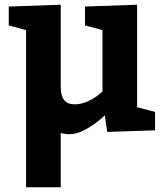

<svg xmlns="http://www.w3.org/2000/svg" viewBox="-20 -560 699 815"><path d="M17.1 -452.1V-532.2L237.8 -540V-190.9Q237.8 -116.7 295.9 -117.2Q324.7 -117.2 351.3 -129.2Q377.9 -141.1 396.5 -156Q415 -170.9 415 -171.9V-432.1L340.8 -452.1V-532.2L562 -540V-105L638.2 -85V-6.8L435.1 0L424.8 -70.8Q424.8 -68.8 398.4 -47.4Q372.1 -25.9 338.6 -8.1Q305.2 9.8 274.9 9.8Q254.9 9.8 237.8 3.9V234.9H90.8V-432.1Z"/></svg>

Font: Kadwa
Style: Regular
Weight: 400
Designer: Sol Matas
Foundry: Sol Matas
Version: Version 1.000;PS 001.000;hotconv 1.0.70;makeotf.lib2.5.58329